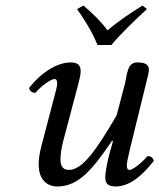

<svg xmlns="http://www.w3.org/2000/svg" viewBox="-20 -665 577 695"><path d="M506 -352C510 -370 519 -400 519 -412C519 -429 509 -439 477 -439C439 -439 441 -395 431 -357L402 -247C328 -121 279 -50 229 -50C211 -50 199 -60 199 -87C199 -103 201 -124 208 -151L251 -314C259 -346 272 -387 272 -406C272 -425 266 -439 236 -439C188 -439 131 -405 85 -346C88 -337 94 -329 108 -329C134 -359 167 -379 177 -379C184 -379 187 -374 187 -362C187 -353 181 -331 174 -305L130 -137C123 -111 120 -89 120 -70C120 -13 152 10 187 10C265 10 315 -52 386 -156L389 -154L378 -115C369 -83 361 -42 361 -23C361 -4 368 10 398 10C446 10 491 -24 537 -83C534 -92 528 -100 514 -100C488 -70 459 -50 449 -50C442 -50 439 -55 439 -67C439 -76 444 -98 450 -124ZM333 -502H383C422 -548 469 -593 512 -632L496 -645C453 -618 414 -593 369 -555C343 -591 315 -616 282 -645L259 -632C286 -594 314 -549 333 -502Z"/></svg>

Font: Libertinus Serif
Style: Italic
Weight: 400
Italic angle: -12°
Designer: Philipp H. Poll, Khaled Hosny
Foundry: Caleb Maclennan
Version: Version 7.050;RELEASE